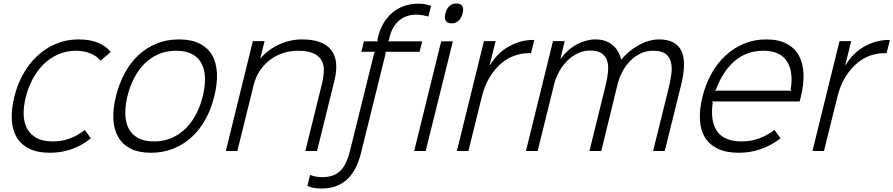

<svg xmlns="http://www.w3.org/2000/svg" viewBox="-20 -866 5123 1101"><path d="M501 -73Q399 10 266 10Q194 10 146.5 -14Q99 -38 74.5 -80.5Q50 -123 47.5 -182Q45 -241 62 -310Q79 -381 113 -441.5Q147 -502 194.5 -546Q242 -590 301.5 -615Q361 -640 429 -640Q498 -640 543.5 -620.5Q589 -601 615 -568L556 -518Q535 -545 498 -560Q461 -575 413 -575Q357 -574 310 -552.5Q263 -531 227 -494.5Q191 -458 166 -410Q141 -362 128 -310Q115 -259 115.5 -213Q116 -167 133.5 -132Q151 -97 187.5 -76Q224 -55 283 -55Q384 -55 466 -121Z M1209 -315Q1192 -244 1159.5 -184Q1127 -124 1080.5 -81Q1034 -38 975 -14Q916 10 846 10Q775 10 728.5 -14Q682 -38 657.5 -81Q633 -124 630 -183.5Q627 -243 645 -315Q663 -386 695 -446Q727 -506 773 -549Q819 -592 877.5 -616Q936 -640 1007 -640Q1077 -640 1124.5 -616Q1172 -592 1196.5 -549.5Q1221 -507 1224 -447Q1227 -387 1209 -315ZM1143 -315Q1156 -369 1155.5 -416Q1155 -463 1137.5 -498.5Q1120 -534 1084 -554.5Q1048 -575 991 -575Q933 -575 887 -554.5Q841 -534 806.5 -498.5Q772 -463 748 -416Q724 -369 711 -315Q698 -262 698.5 -214.5Q699 -167 716.5 -131.5Q734 -96 770 -75.5Q806 -55 863 -55Q920 -55 966 -75.5Q1012 -96 1047 -131.5Q1082 -167 1106 -214Q1130 -261 1143 -315Z M1898 -405 1798 0H1731L1826 -385Q1836 -426 1837 -460.5Q1838 -495 1823.5 -520.5Q1809 -546 1776.5 -560.5Q1744 -575 1687 -575Q1646 -575 1606 -562.5Q1566 -550 1532 -525.5Q1498 -501 1472 -463.5Q1446 -426 1434 -376L1341 0H1275L1430 -630H1497L1473 -533H1475Q1520 -584 1583 -612Q1646 -640 1712 -640Q1832 -640 1879 -579.5Q1926 -519 1898 -405Z M2132 -569H2052L2067 -629H2147L2144 -636L2148 -655Q2170 -743 2231 -794Q2292 -845 2382 -845Q2399 -845 2418.5 -841.5Q2438 -838 2452 -832L2436 -771Q2420 -776 2401 -779Q2382 -782 2368 -782Q2307 -782 2267.5 -747Q2228 -712 2214 -653L2210 -636L2205 -629H2401L2386 -569H2190L2192 -562L2052 4Q2026 113 1969 164Q1912 215 1824 215Q1798 215 1779 211.5Q1760 208 1743 200L1758 137Q1791 150 1828 150Q1892 150 1929 116Q1966 82 1986 3L2126 -563Z M2633 -789Q2626 -762 2609.5 -747Q2593 -732 2569 -732Q2545 -732 2536 -747Q2527 -762 2534 -789Q2541 -816 2557 -831Q2573 -846 2597 -846Q2622 -846 2631 -831Q2640 -816 2633 -789ZM2421 0H2355L2510 -629H2577Z M3025 -561H3008Q2972 -561 2932 -547.5Q2892 -534 2856 -504Q2820 -474 2790 -426.5Q2760 -379 2743 -311L2666 0H2600L2755 -630H2822L2788 -493H2790Q2834 -565 2900.5 -601Q2967 -637 3037 -637H3044Z M3885 -376 3792 0H3725L3812 -351Q3823 -395 3829 -435.5Q3835 -476 3828 -507Q3821 -538 3797.5 -556.5Q3774 -575 3726 -575Q3685 -575 3651.5 -558.5Q3618 -542 3592 -515Q3566 -488 3548 -453Q3530 -418 3521 -381L3428 0H3360L3453 -377Q3463 -417 3466.5 -453Q3470 -489 3462 -516.5Q3454 -544 3430.5 -560Q3407 -576 3362 -576Q3327 -576 3294.5 -561Q3262 -546 3235 -519.5Q3208 -493 3187.5 -457.5Q3167 -422 3157 -380L3063 0H2996L3151 -630H3218L3194 -530H3196Q3236 -584 3289 -612Q3342 -640 3395 -640Q3453 -640 3491.5 -608.5Q3530 -577 3541 -526H3544Q3566 -552 3592 -573Q3618 -594 3646 -609Q3674 -624 3703 -632Q3732 -640 3759 -640Q3854 -640 3886.5 -576Q3919 -512 3885 -376Z M4572 -310Q4570 -302 4568.5 -296Q4567 -290 4565 -284H4061L4067 -278Q4037 -55 4234 -55Q4285 -55 4332 -72Q4379 -89 4421 -121L4456 -73Q4403 -32 4343 -11Q4283 10 4217 10Q4143 10 4094.5 -14Q4046 -38 4021 -80.5Q3996 -123 3993.5 -182Q3991 -241 4008 -310Q4026 -383 4060 -444Q4094 -505 4141.5 -548.5Q4189 -592 4247.5 -616Q4306 -640 4374 -640Q4444 -640 4490.5 -615.5Q4537 -591 4561 -547.5Q4585 -504 4587.5 -443Q4590 -382 4572 -310ZM4519 -346 4514 -353Q4531 -455 4492 -515Q4453 -575 4358 -575Q4260 -575 4191.5 -515Q4123 -455 4086 -353L4078 -346Z M5064 -561H5047Q5011 -561 4971 -547.5Q4931 -534 4895 -504Q4859 -474 4829 -426.5Q4799 -379 4782 -311L4705 0H4639L4794 -630H4861L4827 -493H4829Q4873 -565 4939.5 -601Q5006 -637 5076 -637H5083Z"/></svg>

Font: TypoPRO Sinkin Sans
Style: 300 Light Italic
Weight: 300
Italic angle: -112°
Designer: Keith Bates
Foundry: K-Type
Version: Sinkin Sans (version 1.0)  by Keith Bates   •   © 2014   www